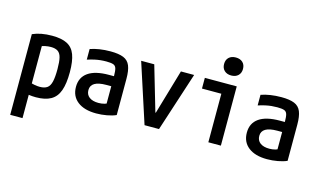

<svg xmlns="http://www.w3.org/2000/svg" viewBox="-107 -1087 2714 1628"><g transform="rotate(15 1250.0 -272.5)"><path d="M64 -498Q135 -530 235 -530Q318 -530 367 -505Q416 -480 437.5 -423Q459 -366 459 -270Q459 -169 437 -107.5Q415 -46 365.5 -18Q316 10 235 10Q203 10 172.5 5.5Q142 1 117 -6L145 -103Q174 -93 198 -88.5Q222 -84 244 -84Q285 -84 308.5 -100.5Q332 -117 341.5 -157.5Q351 -198 351 -268Q351 -333 342 -369Q333 -405 310.5 -420Q288 -435 249 -435Q225 -435 201 -430Q177 -425 147 -413L172 -471V210H64Z M764 10Q659 10 600 -36Q541 -82 541 -164Q541 -247 603 -290.5Q665 -334 785 -334H882V-246H786Q650 -246 650 -165Q650 -125 679 -103Q708 -81 760 -81Q788 -81 813 -88Q838 -95 858 -109L829 -49V-337Q829 -380 822.5 -402Q816 -424 796 -431Q776 -438 736 -438Q709 -438 684 -435.5Q659 -433 632 -427Q605 -421 570 -410V-503Q606 -516 651.5 -523Q697 -530 748 -530Q820 -530 861.5 -513Q903 -496 920 -454.5Q937 -413 937 -340V-22Q904 -7 857 1.5Q810 10 764 10Z M1187 0 1018 -520H1133L1248 -127H1252L1367 -520H1483L1314 0Z M1747 0V-426H1577V-520H1857V0ZM1787 -597Q1749 -597 1726.5 -618.5Q1704 -640 1704 -676Q1704 -713 1726.5 -734Q1749 -755 1787 -755Q1825 -755 1847.5 -734Q1870 -713 1870 -676Q1870 -640 1847.5 -618.5Q1825 -597 1787 -597Z M2264 10Q2159 10 2100 -36Q2041 -82 2041 -164Q2041 -247 2103 -290.5Q2165 -334 2285 -334H2382V-246H2286Q2150 -246 2150 -165Q2150 -125 2179 -103Q2208 -81 2260 -81Q2288 -81 2313 -88Q2338 -95 2358 -109L2329 -49V-337Q2329 -380 2322.5 -402Q2316 -424 2296 -431Q2276 -438 2236 -438Q2209 -438 2184 -435.5Q2159 -433 2132 -427Q2105 -421 2070 -410V-503Q2106 -516 2151.5 -523Q2197 -530 2248 -530Q2320 -530 2361.5 -513Q2403 -496 2420 -454.5Q2437 -413 2437 -340V-22Q2404 -7 2357 1.5Q2310 10 2264 10Z"/></g></svg>

Font: M PLUS 1 Code Medium
Style: Regular
Weight: 500
Designer: Coji Morishita
Foundry: UNDERFOREST DESIGN
Version: Version 1.002